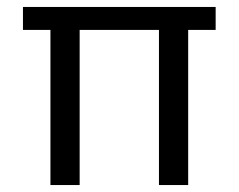

<svg xmlns="http://www.w3.org/2000/svg" viewBox="-20 -532 686 552"><path d="M125 0V-446H46V-512H600V-446H521V0H437V-446H209V0Z"/></svg>

Font: DM Sans 12pt
Style: Regular
Weight: 400
Version: Version 4.004;gftools[0.9.30]